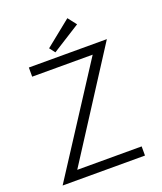

<svg xmlns="http://www.w3.org/2000/svg" viewBox="-152 -937 874 1035"><g transform="rotate(-20 285.0 -419.5)"><path d="M73 -660H520.5L129.5 -52.5H499V0H26.5L420 -607.5H73ZM235.5 -688 211 -720 359 -839 397 -790Z"/></g></svg>

Font: League Spartan Thin Light
Style: Regular
Weight: 300
Version: Version 2.002